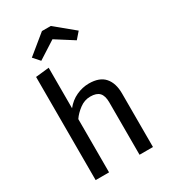

<svg xmlns="http://www.w3.org/2000/svg" viewBox="-234 -1106 1083 1220"><g transform="rotate(-30 307.5 -495.5)"><path d="M196.4 -767.7V-470.3Q228.7 -511.3 274.1 -532.3Q319.5 -553.3 366.7 -553.3Q444.6 -553.3 481.5 -511Q518.5 -468.7 518.5 -393.3V0H420V-384.6Q420 -433.3 399.2 -455.1Q378.5 -476.9 333.3 -476.9Q290.3 -476.9 254.1 -449.7Q217.9 -422.6 196.4 -390.8V0H97.9V-756.9ZM340.5 -990.8 479.5 -876.4 438.5 -829.2 307.7 -912.3 177.9 -829.2 135.9 -876.4 275.9 -990.8Z"/></g></svg>

Font: Fira Code Retina
Style: Regular
Weight: 450
Monospace: yes
Designer: Carrois Corporate, Edenspiekermann AG, Nikita Prokopov
Foundry: Carrois Corporate, Edenspiekermann AG, Nikita Prokopov
Version: Version 6.002